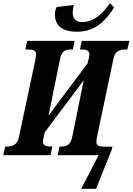

<svg xmlns="http://www.w3.org/2000/svg" viewBox="-40 -969 828 1199"><path d="M441 -771C564 -771 625 -850 673 -922L647 -949C610 -896 553 -831 472 -831C431 -831 414 -857 414 -889C414 -903 417 -924 421 -938L314 -925C307 -911 303 -896 303 -878C303 -822 333 -771 441 -771ZM467 210H560L658 -35L662 -53H618C562 -53 556 -64 566 -115L668 -600C678 -653 711 -660 745 -660H755L768 -714H471L459 -660H470C497 -660 518 -656 518 -628C518 -622 515 -602 511 -591L508 -575L263 -247L335 -600C345 -653 372 -660 404 -660H415L426 -714H130L118 -660H128C162 -660 186 -656 186 -628C186 -622 183 -612 180 -592L78 -112C67 -61 35 -54 3 -54H-7L-20 0H275L287 -54H277C251 -54 228 -58 228 -86C228 -92 230 -102 235 -122L239 -142L483 -468L411 -114C400 -61 374 -54 343 -54H332L320 0H576Z"/></svg>

Font: Noto Serif Condensed Extra
Style: Italic
Weight: 800
Width: 3
Italic angle: -12°
Designer: Monotype Design Team
Foundry: Monotype Imaging Inc.
Version: Version 1.901